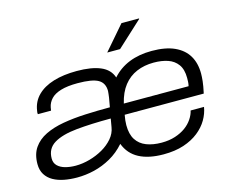

<svg xmlns="http://www.w3.org/2000/svg" viewBox="-102 -868 1233 1025"><g transform="rotate(-15 514.5 -355.5)"><path d="M205 12Q167 12 133.5 5.5Q100 -1 74 -15.5Q48 -30 33 -54Q18 -78 18 -112Q18 -166 42.5 -201.5Q67 -237 110 -258Q153 -279 210 -289Q267 -299 333.5 -302Q400 -305 470 -305L479 -356Q480 -365 481.5 -375.5Q483 -386 483 -392Q483 -436 450 -455Q417 -474 336 -474Q280 -474 243.5 -463Q207 -452 188.5 -432Q170 -412 165 -387L162 -369H89Q88 -373 88.5 -378.5Q89 -384 90 -388Q97 -437 130.5 -470.5Q164 -504 219.5 -521Q275 -538 349 -538Q430 -538 479.5 -517Q529 -496 544 -450Q583 -494 638 -516Q693 -538 763 -538Q839 -538 888.5 -515.5Q938 -493 962.5 -452Q987 -411 987 -353Q987 -336 984.5 -311.5Q982 -287 973 -246H536Q533 -230 531.5 -216Q530 -202 530 -190Q530 -140 549.5 -109.5Q569 -79 605 -65Q641 -51 689 -51Q731 -51 764.5 -62Q798 -73 822 -90.5Q846 -108 861.5 -131Q877 -154 882 -177H956Q950 -141 930.5 -107.5Q911 -74 877 -47Q843 -20 795 -4Q747 12 683 12Q601 12 548 -16Q495 -44 473 -102Q437 -61 392.5 -36Q348 -11 300.5 0.5Q253 12 205 12ZM214 -51Q252 -51 291.5 -62Q331 -73 365 -92.5Q399 -112 422.5 -139.5Q446 -167 451 -200L459 -246Q350 -246 269 -238Q188 -230 143.5 -203Q99 -176 99 -121Q99 -96 115 -80.5Q131 -65 157 -58Q183 -51 214 -51ZM547 -305H905Q908 -317 908.5 -328.5Q909 -340 909 -350Q909 -397 889 -424.5Q869 -452 835 -463.5Q801 -475 757 -475Q705 -475 662.5 -457Q620 -439 590.5 -401.5Q561 -364 547 -305ZM532 -591 646 -723H743V-720L603 -591Z"/></g></svg>

Font: Archivo SemiExpanded Light
Style: Italic
Weight: 300
Width: 6
Italic angle: -10°
Designer: Hector Gatti
Foundry: Omnibus-Type
Version: Version 2.001